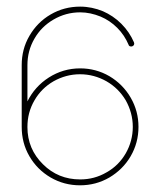

<svg xmlns="http://www.w3.org/2000/svg" viewBox="-20 -554 476 574"><path d="M219.7 -534.2C187.5 -534.2 158.2 -526.4 131.3 -510.7C104.5 -495.1 83.5 -473.6 67.9 -446.8C52.2 -419.9 44.9 -390.6 44.9 -359.4V-174.8C44.9 -143.1 52.2 -113.8 67.9 -86.9C83.5 -60.1 104.5 -39.1 131.3 -23.4C158.2 -7.8 187.5 0 219.2 0C251 0 280.3 -7.8 307.1 -23.4C333.5 -39.1 355 -60.1 370.6 -86.9C386.2 -113.8 394 -143.1 394 -174.8C394 -206.1 386.2 -235.4 370.6 -262.2C355 -289.1 333.5 -310.5 307.1 -326.2C280.3 -341.8 251 -349.6 219.7 -349.6C185.5 -349.6 154.3 -340.3 126 -322.3C97.7 -304.2 76.7 -280.3 62 -251V-359.4C62 -387.7 68.8 -414.1 83 -438.5C96.7 -462.4 115.7 -481.4 140.1 -495.6C164.6 -509.8 190.9 -517.1 219.7 -517.1C240.2 -517.1 260.3 -512.7 280.8 -504.4C299.3 -496.6 315.9 -485.4 330.6 -470.7C345.2 -456.1 356.4 -439 364.3 -420.4C365.2 -416.5 368.2 -415 372.6 -415C374.5 -415 376.5 -415.5 378.4 -417.5C380.4 -418.9 381.3 -420.9 381.3 -423.8C381.3 -424.8 380.9 -426.3 380.4 -427.7C371.6 -447.8 359.4 -466.3 342.8 -482.9C326.2 -499.5 307.6 -511.7 287.6 -520.5C266.1 -529.3 243.2 -534.2 219.7 -534.2ZM219.2 -332C247.6 -332 273.9 -324.7 298.3 -311C322.8 -296.9 341.8 -277.8 356 -253.9C369.6 -229.5 377 -203.1 377 -174.8C377 -146 369.6 -119.6 356 -95.7C341.8 -71.3 322.8 -52.2 298.3 -38.6C273.9 -24.4 248 -17.6 219.7 -17.6C175.8 -17.6 138.7 -32.7 108.4 -63C77.6 -93.3 62 -130.4 62 -173.8V-174.3V-174.8C62 -203.1 68.8 -229.5 83 -253.9C96.7 -277.8 115.7 -296.9 140.1 -311C164.6 -324.7 190.9 -332 219.2 -332Z"/></svg>

Font: Mill
Style: Thin
Weight: 100
Version: Version 001.000